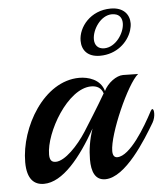

<svg xmlns="http://www.w3.org/2000/svg" viewBox="-50 -712 655 762"><g transform="rotate(-5 277.5 -330.5)"><path d="M545 -201C552 -213 555 -227 555 -238C555 -248 553 -255 549 -255C547 -255 545 -253 542 -248C510 -187 445 -77 394 -77C382 -77 376 -86 376 -103C376 -170 461 -363 505 -399C502 -399 499 -399 495 -399C480 -399 456 -400 445 -400C418 -400 383 -374 368 -343C355 -391 305 -404 271 -404C129 -404 28 -227 28 -89C28 -20 57 3 95 3C170 3 244 -89 306 -199C291 -156 285 -114 285 -77C285 -30 298 6 339 6C420 6 507 -137 545 -201ZM362 -334C358 -327 332 -282 273 -189C239 -136 186 -80 149 -80C132 -80 125 -90 125 -111C125 -199 221 -366 315 -366C337 -366 355 -357 362 -334ZM488 -573C491 -583 493 -593 493 -602C493 -637 470 -667 419 -667C338 -667 289 -604 289 -550C289 -513 311 -484 361 -484C427 -484 473 -527 488 -573ZM432 -643C453 -640 462 -624 462 -605C462 -566 426 -512 380 -512C354 -512 342 -529 342 -551C342 -590 377 -644 422 -644C425 -644 429 -643 432 -643Z"/></g></svg>

Font: Playball
Style: Regular
Weight: 400
Designer: Robert E. Leuschke
Foundry: Robert E. Leuschke
Version: Version 1.001